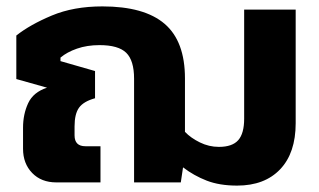

<svg xmlns="http://www.w3.org/2000/svg" viewBox="-20 -570 998 600"><path d="M721 10Q666 10 626 -5.5Q586 -21 552 -47L545 0H399V-324Q399 -381 374.5 -405Q350 -429 291 -429Q252 -429 220.5 -418Q189 -407 169 -390V-379L277 -348V-263Q241 -253 227 -233.5Q213 -214 213 -175V-147Q213 -113 247 -113H294V0H156Q109 0 80.5 -29.5Q52 -59 52 -105V-171Q52 -213 68 -247.5Q84 -282 127 -296L31 -323V-459Q74 -493 142 -521.5Q210 -550 300 -550Q431 -550 494.5 -495.5Q558 -441 558 -325V-158Q576 -139 604.5 -125Q633 -111 664 -111Q706 -111 724.5 -132Q743 -153 743 -199V-540H904V-185Q904 -92 855.5 -41Q807 10 721 10Z"/></svg>

Font: Kanit SemiBold
Style: Regular
Weight: 600
Designer: Katatrad Team
Foundry: CadsonDemak
Version: Version 2.000; ttfautohint (v1.8.3)